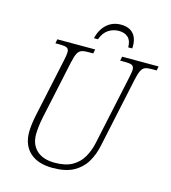

<svg xmlns="http://www.w3.org/2000/svg" viewBox="-129 -994 985 1108"><g transform="rotate(15 364.0 -440.5)"><path d="M288 10Q200 10 152 -33.5Q104 -77 104 -156Q104 -175 107.5 -203Q111 -231 117 -259L191 -605Q199 -640 199 -657Q199 -677 186.5 -683Q174 -689 148 -689H118L123 -714H349L344 -689H312Q288 -689 273.5 -683.5Q259 -678 250 -660Q241 -642 233 -605L159 -259Q152 -226 149 -198.5Q146 -171 146 -153Q146 -92 184 -57Q222 -22 292 -22Q357 -22 397 -45Q437 -68 459 -106.5Q481 -145 491 -190L580 -606Q583 -622 585.5 -635Q588 -648 588 -657Q588 -677 575.5 -683Q563 -689 538 -689H505L510 -714H728L723 -689H692Q668 -689 654 -683.5Q640 -678 631 -660Q622 -642 614 -605L525 -188Q513 -129 485.5 -84.5Q458 -40 410.5 -15Q363 10 288 10ZM325 -775Q338 -829 372.5 -860Q407 -891 457 -891Q507 -891 532.5 -861Q558 -831 554 -775H530Q530 -815 509.5 -834Q489 -853 454 -853Q420 -853 392 -834.5Q364 -816 349 -775Z"/></g></svg>

Font: Noto Serif SemiCondensed ExtraLight
Style: Italic
Weight: 200
Width: 4
Italic angle: -12°
Designer: Monotype Design Team
Foundry: Monotype Imaging Inc.
Version: Version 2.013